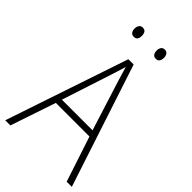

<svg xmlns="http://www.w3.org/2000/svg" viewBox="-269 -974 1054 1054"><g transform="rotate(45 258.5 -447.0)"><path d="M477 0 390 -264H129L40 0H0L241 -715H282L517 0ZM288 -585Q282 -605 275 -628Q268 -651 261 -675Q254 -652 247 -629Q240 -606 233 -585L140 -300H378ZM146 -858Q146 -873 153 -883.5Q160 -894 174 -894Q190 -894 196.5 -884Q203 -874 203 -858Q203 -842 196.5 -832.5Q190 -823 174 -823Q160 -823 153 -833Q146 -843 146 -858ZM317 -859Q317 -874 324 -884Q331 -894 345 -894Q360 -894 367 -884Q374 -874 374 -859Q374 -843 367.5 -833Q361 -823 345 -823Q331 -823 324 -833Q317 -843 317 -859Z"/></g></svg>

Font: Noto Sans Ethiopic SemiCondensed ExtraLight
Style: Regular
Weight: 200
Width: 4
Designer: Monotype Design Team
Foundry: Monotype Imaging Inc.
Version: Version 2.102; ttfautohint (v1.8.4.7-5d5b)